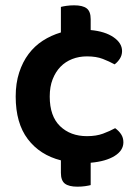

<svg xmlns="http://www.w3.org/2000/svg" viewBox="-20 -599 524 722"><path d="M307 -387Q277 -387 251.5 -377Q226 -367 207.5 -348Q189 -329 178 -301Q167 -273 167 -236Q167 -162 206 -124.5Q245 -87 307 -87Q342 -87 367.5 -96.5Q393 -106 413 -117Q427 -107 435.5 -94Q444 -81 444 -64Q444 -33 411 -12.5Q378 8 321 13V97Q314 99 300.5 101Q287 103 271 103Q239 103 224 91.5Q209 80 209 51V4Q130 -16 84.5 -76Q39 -136 39 -236Q39 -286 52 -326Q65 -366 87.5 -396Q110 -426 141 -446Q172 -466 209 -477V-573Q216 -575 229.5 -577Q243 -579 259 -579Q291 -579 306 -567.5Q321 -556 321 -527V-486Q375 -481 407 -459Q439 -437 439 -407Q439 -391 430.5 -378Q422 -365 411 -357Q391 -368 366.5 -377.5Q342 -387 307 -387Z"/></svg>

Font: Baloo Bhai 2 SemiBold
Style: Regular
Weight: 600
Designer: Supriya Tembe, Noopur Datye and Ek Type
Foundry: Ek Type
Version: Version 1.640;PS 1.000;hotconv 16.6.51;makeotf.lib2.5.65220;